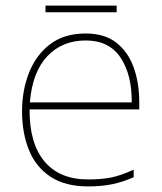

<svg xmlns="http://www.w3.org/2000/svg" viewBox="-20 -658 580 688"><path d="M287 -538Q355 -538 397 -505Q439 -472 459 -416.5Q479 -361 479 -291V-266H86Q85 -145 139 -80Q193 -15 296 -15Q344 -15 378.5 -22Q413 -29 459 -50V-23Q421 -6 382.5 2Q344 10 296 10Q213 10 160.5 -25Q108 -60 83.5 -121Q59 -182 59 -259Q59 -334 84 -397.5Q109 -461 159.5 -499.5Q210 -538 287 -538ZM287 -513Q203 -513 149.5 -456.5Q96 -400 87 -291H452Q453 -390 412 -451.5Q371 -513 287 -513ZM398 -638V-614H143V-638Z"/></svg>

Font: Noto Sans Khmer UI Thin
Style: Regular
Weight: 100
Designer: Danh Hong and the Monotype Design Team
Foundry: Monotype Imaging Inc.
Version: Version 2.002; ttfautohint (v1.8.4.7-5d5b)